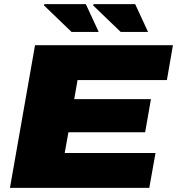

<svg xmlns="http://www.w3.org/2000/svg" viewBox="-20 -906 854 926"><path d="M28 0 149 -688H814L785 -520H354L338 -428H708L680 -268H310L292 -168H730L700 0ZM325 -752 192 -880 194 -886H394L456 -752ZM562 -752 429 -880 432 -886H632L694 -752Z"/></svg>

Font: Archivo SemiExpanded Black
Style: Italic
Weight: 900
Width: 6
Italic angle: -10°
Designer: Hector Gatti
Foundry: Omnibus-Type
Version: Version 2.001